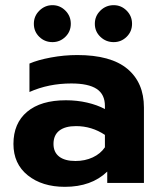

<svg xmlns="http://www.w3.org/2000/svg" viewBox="-20 -708 625 743"><path d="M111 -616Q111 -646 132.5 -667Q154 -688 183 -688Q212 -688 233 -667Q254 -646 254 -616Q254 -586 233 -565.5Q212 -545 183 -545Q153 -545 132 -565.5Q111 -586 111 -616ZM347 -616Q347 -646 368.5 -667Q390 -688 420 -688Q449 -688 470 -667Q491 -646 491 -616Q491 -586 470 -565.5Q449 -545 420 -545Q390 -545 368.5 -565.5Q347 -586 347 -616ZM32 -151Q32 -231 85 -275.5Q138 -320 235 -320Q278 -320 317 -311Q356 -302 386 -286V-298Q386 -343 354 -364Q322 -385 256 -385Q168 -385 94 -352V-462Q126 -476 177 -485.5Q228 -495 279 -495Q409 -495 473 -441.5Q537 -388 537 -292V0H395V-44Q334 15 231 15Q143 15 87.5 -29.5Q32 -74 32 -151ZM386 -138V-186Q335 -220 274 -220Q232 -220 209.5 -202.5Q187 -185 187 -151Q187 -119 209 -102Q231 -85 272 -85Q309 -85 339 -99Q369 -113 386 -138Z"/></svg>

Font: Prompt SemiBold
Style: Regular
Weight: 600
Designer: Katatrad Team
Foundry: CadsonDemak
Version: Version 1.000